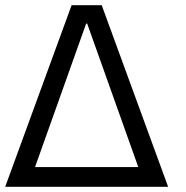

<svg xmlns="http://www.w3.org/2000/svg" viewBox="-62 -720 718 740"><path d="M-42 0H586L330 -700H214ZM73 -76 270 -629H274L471 -76Z"/></svg>

Font: Fixel Display
Style: Italic
Weight: 400
Italic angle: -10°
Designer: AlfaBravo + MacPaw
Foundry: Kyrylo Tkachov, Marchela Mozhyna, Serhii Makarenko, Maria Weinstein, Zakhar Kryvoshyya
Version: Version 1.210;Glyphs 3.2 (3217)